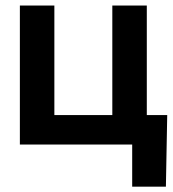

<svg xmlns="http://www.w3.org/2000/svg" viewBox="-20 -536 640 712"><path d="M53.7 0V-515.6H181.6V-109.4H396.5V-515.6H524.4V0ZM470.2 156.2V0H429.7V-109.4H600.1L595.2 156.2Z"/></svg>

Font: Inter Display Semi Bold
Style: Regular
Weight: 600
Designer: Rasmus Andersson
Foundry: rsms
Version: Version 4.000;git-37864ae